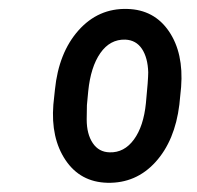

<svg xmlns="http://www.w3.org/2000/svg" viewBox="-20 -741 436 425"><path d="M261.7 -721.2Q321.3 -719.7 354 -671.6Q386.7 -623.5 380.9 -548.3L377 -509.3Q367.2 -429.7 324.2 -382.3Q281.2 -335 217.8 -336.4Q157.7 -337.9 125 -386.7Q92.3 -435.5 98.1 -509.3L101.6 -542.5Q109.9 -624.5 153.8 -673.8Q197.8 -723.1 261.7 -721.2ZM172.4 -508.3 171.9 -476.6Q171.9 -444.3 185.3 -424.3Q198.7 -404.3 222.7 -403.8Q254.9 -402.8 276.4 -432.1Q297.9 -461.4 303 -512.9Q308.1 -564.5 308.1 -581.1Q307.1 -613.3 294.2 -632.8Q281.2 -652.3 257.3 -653.3Q223.6 -654.3 202.1 -623.5Q180.7 -592.8 175.3 -539.1Z"/></svg>

Font: TypoPRO Roboto
Style: Italic
Weight: 400
Italic angle: -12°
Designer: Google
Version: Version 2.136; 2016